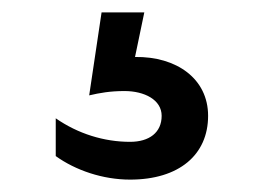

<svg xmlns="http://www.w3.org/2000/svg" viewBox="-20 -60 436 310"><path d="M70 131V192C102 215 146 230 190 230C269 230 316 190 316 127C316 67 265 31 198 32L213 -40H144L124 94C141 90 158 87 181 87C213 87 241 101 241 127C241 154 221 169 190 169C148 169 106 156 70 131Z"/></svg>

Font: Goli SemiBold
Style: Regular
Weight: 600
Designer: jaikishan Patel
Foundry: MagicType
Version: Version 1.000;Glyphs 3.2 (3242)